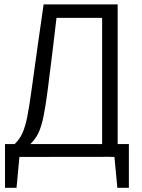

<svg xmlns="http://www.w3.org/2000/svg" viewBox="-20 -725 655 887"><path d="M3.1 -59.5H47.7Q70.3 -81 83.3 -109.5Q96.4 -137.9 105.9 -185.4Q115.4 -232.8 125.9 -310.5Q136.4 -388.2 153.3 -507.7L181.5 -704.6H523.6V-59.5H575.4V142.6H522.1L508.7 0H489.7V-0.5L88.7 0H69.7L56.4 142.6H3.1ZM451.8 -642.6H241L223.6 -495.4Q209.7 -383.6 200.3 -309Q190.8 -234.4 181 -186.9Q171.3 -139.5 157.2 -110.3Q143.1 -81 120 -59.5H451.8Z"/></svg>

Font: Fira Code Light
Style: Regular
Weight: 300
Monospace: yes
Designer: Carrois Corporate, Edenspiekermann AG, Nikita Prokopov
Foundry: Carrois Corporate, Edenspiekermann AG, Nikita Prokopov
Version: Version 6.000; ttfautohint (v1.8.2) -l 8 -r 50 -G 200 -x 14 